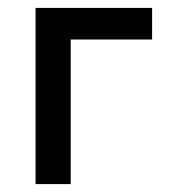

<svg xmlns="http://www.w3.org/2000/svg" viewBox="-20 -466 436 486"><path d="M70 -446H365V-366H159V0H70Z"/></svg>

Font: Tilda Sans Medium
Style: Regular
Weight: 500
Designer: ParaType Ltd
Foundry: ParaType Ltd
Version: Version 1.009